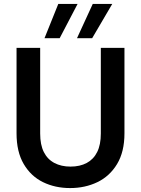

<svg xmlns="http://www.w3.org/2000/svg" viewBox="-20 -943 715 975"><path d="M336 12Q260 12 198.5 -18Q137 -48 100.5 -110Q64 -172 64 -266V-700H184V-265Q184 -208 202.5 -171Q221 -134 256 -115.5Q291 -97 338 -97Q386 -97 420.5 -115.5Q455 -134 473.5 -171Q492 -208 492 -265V-700H612V-266Q612 -172 574.5 -110Q537 -48 474.5 -18Q412 12 336 12ZM371 -749 451 -923H550L448 -749ZM206 -749 276 -923H374L283 -749Z"/></svg>

Font: DM Sans 11pt SemiBold
Style: Regular
Weight: 600
Version: Version 4.004;gftools[0.9.30]